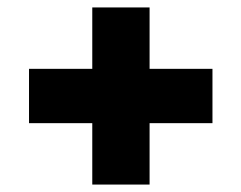

<svg xmlns="http://www.w3.org/2000/svg" viewBox="-20 -608 649 516"><path d="M228 -277H58V-423H228V-588H382V-423H551V-277H382V-112H228Z"/></svg>

Font: Chess Sans ExtraBold
Style: Regular
Weight: 800
Designer: Wolf Bōese
Foundry: Wolf Bōese
Version: Version 7.223